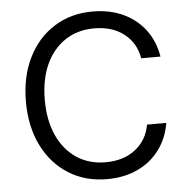

<svg xmlns="http://www.w3.org/2000/svg" viewBox="-51 -734 759 793"><g transform="rotate(-5 329.0 -337.5)"><path d="M361.7 10Q270.8 10 201.7 -33.8Q132.5 -77.5 93.8 -155.8Q55 -234.2 55 -337.5Q55 -440.8 93.8 -519.2Q132.5 -597.5 201.7 -641.2Q270.8 -685 361.7 -685Q431.7 -685 487.1 -659.6Q542.5 -634.2 578.3 -587.1Q614.2 -540 625 -475H545Q534.2 -539.2 485.4 -577.1Q436.7 -615 361.7 -615Q292.5 -615 240.8 -580.4Q189.2 -545.8 161.2 -483.8Q133.3 -421.7 133.3 -337.5Q133.3 -254.2 161.2 -191.7Q189.2 -129.2 240.8 -94.6Q292.5 -60 361.7 -60Q436.7 -60 485.4 -98.3Q534.2 -136.7 545 -200H625Q614.2 -135.8 578.3 -88.3Q542.5 -40.8 487.1 -15.4Q431.7 10 361.7 10Z"/></g></svg>

Font: Funnel Sans Light Light
Style: Regular
Weight: 300
Version: Version 1.000